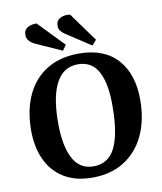

<svg xmlns="http://www.w3.org/2000/svg" viewBox="-102 -1046 965 1142"><g transform="rotate(-10 380.0 -474.5)"><path d="M52 -332Q54 -454 97 -542.5Q140 -631 219.5 -678.5Q299 -726 410 -726Q563 -726 643.5 -636Q724 -546 723 -389Q722 -266 678.5 -175.5Q635 -85 555 -35Q475 15 365 15Q263 15 193 -27.5Q123 -70 87 -148Q51 -226 52 -332ZM218 -355Q216 -210 256 -130Q296 -50 381 -50Q471 -50 511.5 -130.5Q552 -211 554 -369Q557 -512 518.5 -588Q480 -664 394 -664Q308 -664 264 -585Q220 -506 218 -355ZM349 -857Q337 -865 326 -877.5Q315 -890 315 -911Q315 -941 339.5 -954.5Q364 -968 400 -963L526 -789L499 -759ZM163 -830Q144 -839 130.5 -853.5Q117 -868 117 -890Q117 -920 139 -933Q161 -946 194 -946L344 -791L321 -759Z"/></g></svg>

Font: Literata 36pt
Style: Bold Italic
Weight: 700
Italic angle: -2°
Designer: Latin by Veronika Burian and Jose Scaglione. Greek by Irene Vlachou. Cyrillic by Vera Evstafieva
Foundry: TypeTogether
Version: Version 3.002